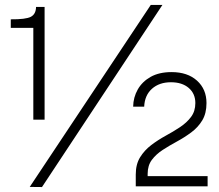

<svg xmlns="http://www.w3.org/2000/svg" viewBox="-20 -751 886 775"><path d="M114.5 -268V-638.5H23.5V-673Q84 -672.5 104.5 -683.2Q125 -694 125.5 -723H160V-268ZM635.5 -731 149.5 4 100 3.5 588.5 -731ZM528 1V-31V-46.5Q528 -88 545.5 -116.2Q563 -144.5 590.2 -165.2Q617.5 -186 648.2 -202.8Q679 -219.5 706.2 -237.5Q733.5 -255.5 751 -278.8Q768.5 -302 768.5 -335Q768.5 -373 741.8 -396Q715 -419 670 -419Q623 -419 593.5 -392.8Q564 -366.5 562 -320.5H517.5Q518 -358 536 -389.8Q554 -421.5 588.2 -440.8Q622.5 -460 672.5 -460Q737 -460 775.2 -425.5Q813.5 -391 813.5 -335Q813.5 -293.5 796.5 -265.2Q779.5 -237 752.2 -216.8Q725 -196.5 694.5 -180Q664 -163.5 637 -146Q610 -128.5 593 -105.8Q576 -83 576 -49.5V-40H818V1Z"/></svg>

Font: Public Sans ExtraLight
Style: Regular
Weight: 250
Designer: The Public Sans Project Authors: Dan O. Williams and USWDS (Libre Franklin designed by Pablo Impallari and Rodrigo Fuenz
Version: Version 1.007